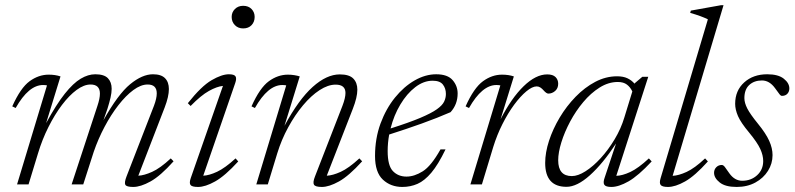

<svg xmlns="http://www.w3.org/2000/svg" viewBox="-20 -730 3145 760"><path d="M667 -91.5Q615 -33.5 575.8 -11.8Q536.5 10 507.5 10Q480.5 10 476 1.2Q471.5 -7.5 481 -32L589.5 -311.5Q600.5 -340.5 600.5 -360.5Q600.5 -395.5 564.5 -395.5Q537.5 -395.5 507.8 -373.5Q478 -351.5 448.5 -313.5Q419 -275.5 393.8 -227.8Q368.5 -180 351 -129L309.5 0H263.5L365.5 -310.5Q375.5 -340 375.5 -359.5Q375.5 -395.5 338.5 -395.5Q312.5 -395.5 283.2 -374Q254 -352.5 225.2 -314.5Q196.5 -276.5 171.8 -227.2Q147 -178 130.5 -123L93 0H47.5L166 -392Q163.5 -392.5 160 -393Q156.5 -393.5 150.5 -393.5Q93.5 -393.5 42 -302.5L28.5 -309Q61.5 -382.5 97.2 -408.5Q133 -434.5 172.5 -434.5Q199 -434.5 219.5 -427.5L162.5 -242.5Q203 -317 236.5 -359Q270 -401 299.5 -418.5Q329 -436 357 -436Q392 -436 407 -420.5Q422 -405 422 -378.5Q422 -363 417.5 -343.5Q413 -324 405.5 -300L389.5 -254Q447 -357 495 -396.5Q543 -436 585.5 -436Q618 -436 633.2 -420.5Q648.5 -405 648.5 -377.5Q648.5 -348 632 -305L527.5 -34.5Q550.5 -35.5 582.2 -49.8Q614 -64 656 -103Z M897 -663Q897 -681.5 909.8 -694.2Q922.5 -707 942.5 -707Q963.5 -707 975.8 -694.2Q988 -681.5 988 -663Q988 -643.5 975.8 -630.5Q963.5 -617.5 942.5 -617.5Q922.5 -617.5 909.8 -630.5Q897 -643.5 897 -663ZM735 -25 862.5 -390Q838.5 -387.5 807 -370Q775.5 -352.5 734.5 -310.5L723.5 -321.5Q777 -389 817.5 -412.5Q858 -436 886 -436Q907 -436 912.2 -427.8Q917.5 -419.5 911 -401L784.5 -34.5Q808 -35.5 839.5 -50.2Q871 -65 912.5 -103L923 -91Q870.5 -33.5 831.5 -11.8Q792.5 10 764 10Q739.5 10 734 2Q728.5 -6 735 -25Z M989 -302.5 975.5 -309Q1008.5 -382.5 1044.2 -408.5Q1080 -434.5 1119.5 -434.5Q1132.5 -434.5 1145 -432.5Q1157.5 -430.5 1166.5 -427.5L1106 -232Q1162.5 -336.5 1217.8 -386Q1273 -435.5 1325 -435.5Q1362.5 -435.5 1378.5 -419Q1394.5 -402.5 1394.5 -375Q1394.5 -345 1376.5 -299L1273.5 -34.5Q1297 -35.5 1328.5 -49.8Q1360 -64 1402.5 -103L1413.5 -91.5Q1361 -33.5 1321.8 -11.8Q1282.5 10 1254 10Q1228 10 1222.8 1Q1217.5 -8 1227 -32L1335.5 -311Q1347.5 -342.5 1347.5 -362Q1347.5 -395 1308.5 -395Q1278.5 -395 1245 -373.2Q1211.5 -351.5 1179.5 -313.2Q1147.5 -275 1120.8 -226Q1094 -177 1077.5 -123L1040 0H994.5L1113 -392Q1110.5 -392.5 1107 -393Q1103.5 -393.5 1097.5 -393.5Q1040.5 -393.5 989 -302.5Z M1743.5 -138.5Q1714.5 -78.5 1687.5 -46.5Q1660.5 -14.5 1632.5 -2.2Q1604.5 10 1572.5 10Q1526.5 10 1495.5 -19Q1464.5 -48 1464.5 -112.5Q1464.5 -182 1486.2 -241Q1508 -300 1543.5 -343.8Q1579 -387.5 1621.5 -411.8Q1664 -436 1706.5 -436Q1751.5 -436 1771.5 -413Q1791.5 -390 1791.5 -360Q1791.5 -317 1763.5 -286Q1712 -263.5 1650 -241.2Q1588 -219 1520.5 -197.5Q1514.5 -164.5 1514.5 -132Q1514.5 -74.5 1535.2 -52.8Q1556 -31 1589 -31Q1620 -31 1653.2 -51.8Q1686.5 -72.5 1723.5 -138.5ZM1692.5 -410.5Q1657 -410.5 1623.8 -385Q1590.5 -359.5 1564.8 -316.5Q1539 -273.5 1526 -221.5Q1600 -245 1643.8 -263.5Q1687.5 -282 1709.2 -297.5Q1731 -313 1738 -327.8Q1745 -342.5 1745 -358Q1745 -380 1733.2 -395.2Q1721.5 -410.5 1692.5 -410.5Z M1960.5 -392Q1958 -392.5 1954.5 -393Q1951 -393.5 1945 -393.5Q1888 -393.5 1836.5 -302.5L1823 -309Q1856 -382.5 1891.8 -408.5Q1927.5 -434.5 1967 -434.5Q1993.5 -434.5 2014 -427.5L1961.5 -258Q2004.5 -342 2052.8 -388.8Q2101 -435.5 2146 -435.5Q2168.5 -435.5 2179 -425Q2189.5 -414.5 2189.5 -398.5Q2189.5 -380.5 2177.5 -370Q2165.5 -359.5 2150.5 -359.5Q2143 -359.5 2131.5 -372.5Q2126 -379 2119.2 -383.5Q2112.5 -388 2104.5 -388Q2087 -388 2063.5 -368.5Q2040 -349 2015.2 -315.5Q1990.5 -282 1968.8 -238.8Q1947 -195.5 1932.5 -148.5L1887.5 0H1842Z M2373.5 -27 2418.5 -162Q2366 -82 2315 -36.2Q2264 9.5 2222.5 9.5Q2138 9.5 2138 -85Q2138 -126 2153.2 -172.8Q2168.5 -219.5 2195.5 -264.8Q2222.5 -310 2258.5 -347Q2294.5 -384 2336.2 -406Q2378 -428 2422.5 -428Q2447 -428 2463.5 -420.2Q2480 -412.5 2492 -398.5L2492.5 -400.5L2522.5 -426H2546L2419.5 -34Q2443 -34.5 2474.8 -49.2Q2506.5 -64 2548.5 -103L2559.5 -91Q2506.5 -34 2467.8 -12Q2429 10 2400 10Q2377.5 10 2372 1.2Q2366.5 -7.5 2373.5 -27ZM2189.5 -95.5Q2189.5 -33 2243.5 -33Q2267.5 -33 2297.5 -52Q2327.5 -71 2357.8 -104Q2388 -137 2413 -178.8Q2438 -220.5 2451.5 -265.5L2483 -368Q2475 -385 2461.5 -395.2Q2448 -405.5 2425.5 -405.5Q2388.5 -405.5 2353.5 -383.5Q2318.5 -361.5 2288.8 -326Q2259 -290.5 2236.8 -248.8Q2214.5 -207 2202 -166.5Q2189.5 -126 2189.5 -95.5Z M2782 -653.5Q2756 -666.5 2712 -679L2714.5 -688L2834.5 -709.5H2844L2642.5 -34Q2666 -35 2697.8 -49.5Q2729.5 -64 2771 -103L2782 -91Q2730.5 -33.5 2691.8 -11.8Q2653 10 2624 10Q2601.5 10 2595.2 2.2Q2589 -5.5 2595 -25Z M2837 -77Q2843.5 -77 2849.8 -68.2Q2856 -59.5 2867 -44Q2888 -14.5 2918 -14.5Q2953 -14.5 2977 -36.5Q3001 -58.5 3001 -92.5Q3001 -115 2989.5 -140.2Q2978 -165.5 2945.5 -205Q2912.5 -244.5 2901.2 -270.5Q2890 -296.5 2890 -319Q2890 -371.5 2925.8 -403.8Q2961.5 -436 3017 -436Q3060.5 -436 3082.5 -418.5Q3104.5 -401 3104.5 -380Q3104.5 -367.5 3096.8 -359Q3089 -350.5 3075 -350.5Q3070 -350.5 3064.2 -358.8Q3058.5 -367 3047.5 -381.5Q3025.5 -411.5 2996 -411.5Q2965.5 -411.5 2946 -393.8Q2926.5 -376 2926.5 -341.5Q2926.5 -323 2938 -300.5Q2949.5 -278 2980.5 -240Q3011.5 -202 3024.8 -172.5Q3038 -143 3038 -116Q3038 -82.5 3020 -53.8Q3002 -25 2970 -7.5Q2938 10 2896 10Q2851 10 2828.8 -7.8Q2806.5 -25.5 2806.5 -46Q2806.5 -59 2815.2 -68Q2824 -77 2837 -77Z"/></svg>

Font: Newsreader Text Light
Style: Italic
Weight: 300
Italic angle: -17°
Designer: Hugues Gentile
Foundry: Production Type
Version: Version 1.001